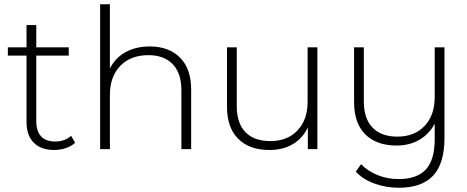

<svg xmlns="http://www.w3.org/2000/svg" viewBox="-20 -703 2203 905"><path d="M334 -30Q317 -14 290.5 -5Q264 4 236 4Q173 4 139 -30.5Q105 -65 105 -127V-441H17V-480H105V-585H151V-480H304V-441H151V-132Q151 -85 173.5 -60.5Q196 -36 240 -36Q286 -36 315 -63Z M881 -281V0H835V-277Q835 -358 794 -400.5Q753 -443 680 -443Q595 -443 546.5 -392Q498 -341 498 -256V0H452V-683H498V-380Q523 -430 571.5 -457Q620 -484 686 -484Q776 -484 828.5 -431.5Q881 -379 881 -281Z M1476 -480V0H1431V-103Q1408 -52 1361 -24Q1314 4 1250 4Q1156 4 1103 -48.5Q1050 -101 1050 -200V-480H1096V-203Q1096 -122 1137 -80Q1178 -38 1254 -38Q1335 -38 1382.5 -88.5Q1430 -139 1430 -224V-480Z M2075 -480V-52Q2075 68 2021.5 125Q1968 182 1860 182Q1799 182 1744.5 162Q1690 142 1657 106L1682 71Q1714 104 1760 122.5Q1806 141 1858 141Q1946 141 1987.5 95.5Q2029 50 2029 -46V-120Q2004 -72 1957.5 -44.5Q1911 -17 1849 -17Q1755 -17 1702 -69.5Q1649 -122 1649 -221V-480H1695V-224Q1695 -144 1736 -101.5Q1777 -59 1853 -59Q1934 -59 1981.5 -109.5Q2029 -160 2029 -246V-480Z"/></svg>

Font: Montserrat Ace
Style: Light
Weight: 300
Designer: Julieta Ulanovsky
Foundry: Julieta Ulanovsky
Version: Version 1